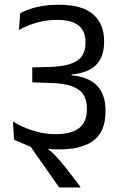

<svg xmlns="http://www.w3.org/2000/svg" viewBox="-20 -658 535 830"><path d="M36 -132.5 40.5 -54 116 -30.5Q139.5 -22 170.5 -17Q201.5 -12 230.5 -12Q301 -12 346.2 -29.5Q391.5 -47 413.8 -83.2Q436 -119.5 436 -175V-183Q436 -248 400.8 -286.5Q365.5 -325 289.5 -332.5V-336Q364.5 -343.5 397.2 -379Q430 -414.5 430 -476V-482Q430 -554.5 382.5 -596Q335 -637.5 235 -637.5Q185 -637.5 143.2 -628.2Q101.5 -619 67.5 -601L62 -528.5Q101.5 -550 142.2 -561Q183 -572 226 -572Q289.5 -572 319.5 -548Q349.5 -524 349.5 -476V-471Q349.5 -439 335 -416.8Q320.5 -394.5 285.8 -382.2Q251 -370 192 -368.5L119.5 -366.5V-302L196.5 -299.5Q254.5 -298 289.2 -285.8Q324 -273.5 339.8 -250Q355.5 -226.5 355.5 -191V-184.5Q355.5 -131 322.2 -104.5Q289 -78 219.5 -78Q186 -78 154.2 -85Q122.5 -92 92.8 -104Q63 -116 36 -132.5ZM327 152.5V149L268.5 72.5Q254 54.5 241.2 39.2Q228.5 24 214.8 10.2Q201 -3.5 183 -18L182.5 -37.5L53 -55.5L40.5 -54L112.5 -23.5L236 152.5Z"/></svg>

Font: Anek Devanagari Medium
Style: Regular
Weight: 400
Version: Version 1.003